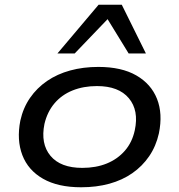

<svg xmlns="http://www.w3.org/2000/svg" viewBox="-20 -783 758 812"><path d="M323 9Q225 9 162 -27Q99 -63 74.5 -127Q50 -191 66 -273Q78 -327 107 -369Q136 -411 179 -440.5Q222 -470 277 -485Q332 -500 396 -500Q494 -500 556.5 -464Q619 -428 644 -365Q669 -302 652 -219Q640 -165 611 -122.5Q582 -80 539.5 -50.5Q497 -21 442.5 -6Q388 9 323 9ZM328 -73Q386 -73 431.5 -91.5Q477 -110 508 -145.5Q539 -181 550 -232Q568 -316 525 -367.5Q482 -419 390 -419Q333 -419 287 -400.5Q241 -382 210.5 -346Q180 -310 168 -259Q151 -175 193.5 -124Q236 -73 328 -73ZM223 -557 397 -763H495L597 -557H524L435 -702L296 -557Z"/></svg>

Font: Nunito Sans 10pt Expanded Medium
Style: Italic
Weight: 500
Width: 7
Italic angle: -9°
Designer: Vernon Adams
Foundry: Vernon Adams
Version: Version 3.101;gftools[0.9.27]